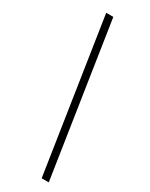

<svg xmlns="http://www.w3.org/2000/svg" viewBox="-241 -886 803 1030"><g transform="rotate(30 160.0 -371.0)"><path d="M227 100 83 -842H127L271 100Z"/></g></svg>

Font: Montserrat Alternates Light
Style: Italic
Weight: 300
Italic angle: -11.3°
Designer: Julieta Ulanovsky
Foundry: Julieta Ulanovsky
Version: Version 7.200